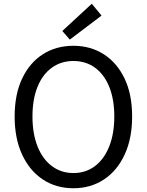

<svg xmlns="http://www.w3.org/2000/svg" viewBox="-20 -990 782 1023"><path d="M371 13Q279 13 208.5 -33.5Q138 -80 98 -166Q58 -252 58 -369Q58 -487 98 -571.5Q138 -656 208.5 -701Q279 -746 371 -746Q463 -746 533.5 -700.5Q604 -655 644 -571Q684 -487 684 -369Q684 -252 644 -166Q604 -80 533.5 -33.5Q463 13 371 13ZM371 -68Q437 -68 486 -105Q535 -142 562 -210Q589 -278 589 -369Q589 -461 562 -527.5Q535 -594 486 -629.5Q437 -665 371 -665Q306 -665 256.5 -629.5Q207 -594 180 -527.5Q153 -461 153 -369Q153 -278 180 -210Q207 -142 256.5 -105Q306 -68 371 -68ZM352 -779 312 -825 469 -970 521 -907Z"/></svg>

Font: Noto Sans KR Thin
Style: Regular
Weight: 400
Version: Version 2.004-H2;hotconv 1.0.118;makeotfexe 2.5.65603